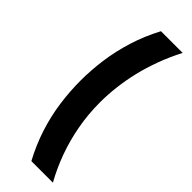

<svg xmlns="http://www.w3.org/2000/svg" viewBox="-272 -720 857 857"><g transform="rotate(45 156.5 -291.5)"><path d="M294 -701Q266 -647 246 -593Q226 -539 213.5 -486.5Q201 -434 195 -383Q189 -332 189 -284Q189 -209 202 -138.5Q215 -68 238.5 -3.5Q262 61 294 118H158Q122 51 100 -17.5Q78 -86 68.5 -155Q59 -224 59 -291Q59 -358 68.5 -426.5Q78 -495 99.5 -564Q121 -633 157 -701Z"/></g></svg>

Font: Bricolage Grotesque 96pt ExtraBold SemiBold
Style: Regular
Weight: 600
Version: Version 1.001;gftools[0.9.33.dev8+g029e19f]